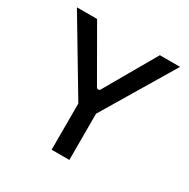

<svg xmlns="http://www.w3.org/2000/svg" viewBox="-163 -877 1011 1027"><g transform="rotate(30 342.5 -363.5)"><path d="M23.8 -727.3 287.6 -285.5V0H397V-285.5L660.9 -727.3H536.2L354 -410.5C348.7 -400.9 336.3 -400.9 330.6 -410.5L148.4 -727.3Z"/></g></svg>

Font: RA Harald Medium
Style: Regular
Weight: 500
Designer: Rasmus Andersson
Foundry: rsms
Version: Version 3.000;hotconv 1.0.109;makeotfexe 2.5.65596